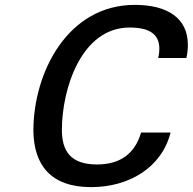

<svg xmlns="http://www.w3.org/2000/svg" viewBox="-20 -755 791 788"><path d="M117 -218C119 -80 186 13 354 13C509 13 644 -67 680 -211H559C534 -125 474 -80 378 -80C269 -80 234 -136 234 -222C234 -387 312 -642 512 -642C590 -642 634 -617 634 -555C634 -545 633 -531 629 -517H745C749 -535 751 -553 751 -571C751 -681 667 -735 533 -735C258 -735 117 -458 117 -218Z"/></svg>

Font: Perun Medium Italic
Style: Regular
Weight: 500
Italic angle: -12°
Foundry: Copyright (c) Stefan Peev, Context Ltd, 2016
Version: Version 1.026